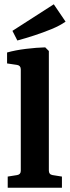

<svg xmlns="http://www.w3.org/2000/svg" viewBox="-20 -876 326 896"><path d="M208 -80Q208 -62 225 -59L269 -52V0H16V-52L60 -59Q77 -62 77 -79V-552Q77 -570 60 -573L13 -580V-631Q52 -642 101.5 -648Q151 -654 191 -655L208 -638ZM61 -687 38 -732 231 -856 286 -775Q259 -756 220 -740Q181 -724 139.5 -710.5Q98 -697 61 -687Z"/></svg>

Font: Rasa
Style: Regular
Weight: 400
Designer: Anna Giedrys (Yrsa+Rasa design), David Brezina (Yrsa art-direction, Rasa art-direction, design)
Foundry: Rosetta Type Foundry
Version: Version 2.004